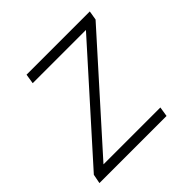

<svg xmlns="http://www.w3.org/2000/svg" viewBox="-129 -587 704 704"><g transform="rotate(-45 222.5 -235.0)"><path d="M6 0 13 -36 368 -432H92L98 -470H426L420 -434L65 -38H360L354 0Z"/></g></svg>

Font: Gantari ExtraLight
Style: Italic
Weight: 250
Italic angle: -10°
Designer: Anugrah Pasau
Foundry: Lafontype
Version: Version 1.000